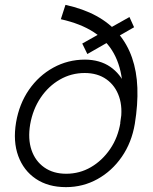

<svg xmlns="http://www.w3.org/2000/svg" viewBox="-20 -757 629 789"><path d="M251 12Q178 12 127.5 -22Q77 -56 55 -116Q33 -176 46 -254Q59 -330 99 -388Q139 -446 199 -479Q259 -512 329 -512Q359 -512 385.5 -504.5Q412 -497 433 -482.5Q454 -468 470 -448Q486 -428 496 -403L534 -248Q521 -171 480.5 -112.5Q440 -54 380.5 -21Q321 12 251 12ZM252 -43Q307 -43 353.5 -70Q400 -97 432.5 -144.5Q465 -192 475 -254Q485 -314 469.5 -359.5Q454 -405 417.5 -431Q381 -457 328 -457Q273 -457 226 -430Q179 -403 147 -355.5Q115 -308 104 -246Q94 -186 109.5 -140.5Q125 -95 162 -69Q199 -43 252 -43ZM534 -248 474 -252Q489 -342 483 -413Q477 -484 448 -537Q419 -590 365 -625Q311 -660 230 -678L249 -737Q322 -721 376 -691.5Q430 -662 466.5 -619Q503 -576 522.5 -520Q542 -464 544.5 -396Q547 -328 534 -248ZM339 -535 318 -578 512 -687 531 -645Z"/></svg>

Font: Figtree Light Light
Style: Italic
Weight: 300
Italic angle: -9.5°
Version: Version 2.000